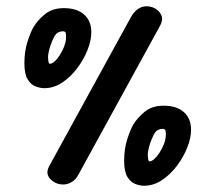

<svg xmlns="http://www.w3.org/2000/svg" viewBox="-20 -590 698 614"><path d="M492 -508 231 -32Q223 -16 209.5 -8Q196 0 182 0Q158 0 141 -17.5Q124 -35 138 -60L398 -534Q418 -570 449 -570Q464 -570 477.5 -562Q491 -554 496.5 -540Q502 -526 492 -508ZM441 4Q427 4 412 -2Q397 -8 387 -25Q377 -42 377 -76Q377 -114 387 -145Q397 -176 406 -191Q418 -212 442 -232Q466 -252 503 -252Q545 -252 568 -231.5Q591 -211 591 -175Q591 -149 579 -118.5Q567 -88 546 -60Q525 -32 498 -14Q471 4 441 4ZM458 -74Q465 -74 473.5 -81.5Q482 -89 490 -101.5Q498 -114 503.5 -127.5Q509 -141 510 -153Q511 -165 509.5 -171.5Q508 -178 500 -178Q493 -178 485.5 -174.5Q478 -171 472 -160Q465 -146 460 -131.5Q455 -117 453 -102Q452 -93 453.5 -83.5Q455 -74 458 -74ZM122 -308Q108 -308 93 -314Q78 -320 68 -337Q58 -354 58 -388Q58 -426 68 -457Q78 -488 87 -503Q99 -524 123 -544Q147 -564 184 -564Q226 -564 249 -543.5Q272 -523 272 -487Q272 -461 260 -430.5Q248 -400 227 -372Q206 -344 179 -326Q152 -308 122 -308ZM139 -386Q146 -386 154.5 -393.5Q163 -401 171 -413.5Q179 -426 184.5 -439.5Q190 -453 191 -465Q192 -477 190.5 -483.5Q189 -490 181 -490Q174 -490 166.5 -486.5Q159 -483 153 -472Q146 -458 141 -443.5Q136 -429 134 -414Q133 -405 134.5 -395.5Q136 -386 139 -386Z"/></svg>

Font: Edu QLD Beginners
Style: Regular
Weight: 400
Designer: Tina and Corey Anderson
Foundry: Google for Education
Version: Version 1.001